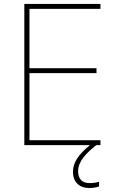

<svg xmlns="http://www.w3.org/2000/svg" viewBox="-20 -785 590 971"><path d="M375 80C375 29 421 -15 467 -51H488V-76H129V-415H468V-440H129V-740H488V-765H103V-51H435C375 -3 349 39 349 84C349 139 385 166 431 166C452 166 470 162 481 158V134C470 138 452 141 433 141C394 141 375 119 375 80Z"/></svg>

Font: Noto Sans Tamil UI Thin
Style: Regular
Weight: 100
Designer: Jelle Bosma - Monotype Design Team
Foundry: Monotype Imaging Inc.
Version: Version 2.004